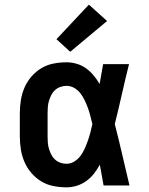

<svg xmlns="http://www.w3.org/2000/svg" viewBox="-20 -795 640 823"><path d="M265 8Q237 8 209 2.5Q181 -3 157 -17.5Q133 -32 114.5 -53.5Q96 -75 85 -100.5Q74 -126 69.5 -154Q65 -182 65 -210V-310Q65 -338 69.5 -366Q74 -394 85 -419.5Q96 -445 114.5 -466.5Q133 -488 157 -502.5Q181 -517 209 -522.5Q237 -528 265 -528Q287 -528 309 -521.5Q331 -515 349 -502Q367 -489 381.5 -471.5Q396 -454 407 -435Q411 -456 414.5 -477.5Q418 -499 422 -520H533Q517 -456 502.5 -391.5Q488 -327 472 -263Q489 -198 504 -132Q519 -66 535 0H424Q420 -22 416 -44.5Q412 -67 408 -89Q397 -69 383 -51Q369 -33 350.5 -19.5Q332 -6 310 1Q288 8 265 8ZM265 -93Q283 -93 299 -103Q315 -113 325.5 -127.5Q336 -142 343.5 -159Q351 -176 357 -193Q363 -210 367.5 -227.5Q372 -245 376 -263Q372 -280 367.5 -297.5Q363 -315 357 -331.5Q351 -348 343.5 -364Q336 -380 325 -394.5Q314 -409 298.5 -418Q283 -427 265 -427Q252 -427 239 -422.5Q226 -418 216 -409Q206 -400 200 -388Q194 -376 190 -363Q186 -350 185 -336.5Q184 -323 184 -310V-210Q184 -197 185 -183.5Q186 -170 190 -157Q194 -144 200 -132Q206 -120 216 -111Q226 -102 239 -97.5Q252 -93 265 -93ZM281 -573 222 -627 361 -775 439 -705Z"/></svg>

Font: Iosevka Custom Extended
Style: Bold
Weight: 700
Width: 7
Monospace: yes
Designer: Belleve Invis
Foundry: Belleve Invis
Version: Version 11.2.4; ttfautohint (v1.8.4)